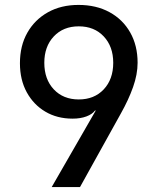

<svg xmlns="http://www.w3.org/2000/svg" viewBox="-20 -760 640 780"><path d="M190 0 369 -311H366Q355 -296 331 -287Q307 -278 275 -278Q212 -278 164 -306.5Q116 -335 88.5 -385.5Q61 -436 61 -503Q61 -574 91 -627Q121 -680 174.5 -710Q228 -740 299 -740Q371 -740 425 -710.5Q479 -681 509 -628Q539 -575 539 -505Q539 -458 520.5 -406Q502 -354 471 -299L305 0ZM300 -356Q363 -356 401.5 -397Q440 -438 440 -505Q440 -571 401.5 -612Q363 -653 300 -653Q237 -653 198.5 -612Q160 -571 160 -505Q160 -438 198.5 -397Q237 -356 300 -356Z"/></svg>

Font: JetBrainsMono NFM Medium
Style: Regular
Weight: 500
Monospace: yes
Designer: Philipp Nurullin, Konstantin Bulenkov
Foundry: JetBrains
Version: Version 2.304; ttfautohint (v1.8.4.7-5d5b);Nerd Fonts 3.3.0